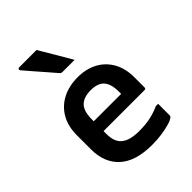

<svg xmlns="http://www.w3.org/2000/svg" viewBox="-232 -934 1065 1065"><g transform="rotate(-45 300.0 -402.0)"><path d="M302 -547Q367 -547 417 -520.5Q467 -494 495.5 -444Q524 -394 524 -324V-244Q524 -234 514 -234H192V-211Q192 -155 219 -128Q237 -110 265.5 -102Q294 -94 331 -94Q384 -94 422 -102.5Q460 -111 495 -127H513V-35Q513 -30 509 -27Q500 -17 472 -8.5Q444 0 407 5.5Q370 11 330 11Q200 11 135.5 -48Q71 -107 71 -211V-322Q71 -393 100.5 -443.5Q130 -494 182 -520.5Q234 -547 302 -547ZM302 -445Q247 -445 219.5 -417.5Q192 -390 192 -326V-311H407V-328Q407 -392 379 -420Q354 -445 302 -445ZM247 -815Q276 -767 303.5 -720Q331 -673 358 -627H263Q252 -627 246 -635Q218 -668 195 -694Q172 -720 150.5 -745Q129 -770 104 -799Q100 -804 102 -809.5Q104 -815 111 -815Z"/></g></svg>

Font: Recursive Mn Lnr St SmB
Style: Regular
Weight: 600
Monospace: yes
Version: Version 1.079;hotconv 1.0.112;makeotfexe 2.5.65598; ttfautoh